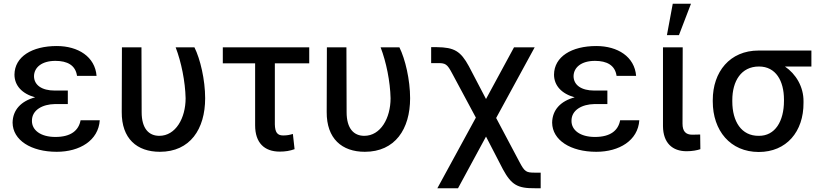

<svg xmlns="http://www.w3.org/2000/svg" viewBox="-20 -798 4398 1022"><path d="M47 -145C48 -52 145 10 282 10C404 10 504 -50 511 -158H409C399 -104 358 -69 275 -69C195 -69 150 -106 150 -154C149 -214 209 -243 271 -244H341V-316H271C203 -316 161 -345 161 -393C162 -439 202 -474 275 -474C338 -474 382 -451 390 -394H494C486 -496 396 -553 282 -553C150 -553 58 -496 57 -401C57 -343 97 -299 167 -280C92 -260 48 -213 47 -145Z M629 -546 628 -202C627 -60 709 10 831 10C992 10 1072 -111 1072 -275C1072 -373 1046 -484 1015 -546H915C945 -468 966 -364 968 -275C968 -169 915 -75 828 -75C772 -75 734 -114 734 -201L733 -546Z M1626 -546H1166V-461H1338V-131C1338 -38 1387 9 1469 9C1499 9 1523 5 1548 -4L1539 -85C1522 -80 1509 -77 1487 -77C1456 -77 1444 -94 1443 -136V-461H1626Z M1720 -546 1719 -202C1718 -60 1800 10 1922 10C2083 10 2163 -111 2163 -275C2163 -373 2137 -484 2106 -546H2006C2036 -468 2057 -364 2059 -275C2059 -169 2006 -75 1919 -75C1863 -75 1825 -114 1825 -201L1824 -546Z M2308 204H2418L2567 -71L2657 103C2702 186 2735 205 2828 204H2858V121H2828C2781 121 2773 117 2745 64L2621 -170L2826 -546H2716L2567 -271L2476 -445C2432 -526 2398 -546 2305 -547H2275V-462H2305C2352 -463 2360 -458 2388 -405L2513 -172Z M2919 -145C2920 -52 3017 10 3154 10C3276 10 3376 -50 3383 -158H3281C3271 -104 3230 -69 3147 -69C3067 -69 3022 -106 3022 -154C3021 -214 3081 -243 3143 -244H3213V-316H3143C3075 -316 3033 -345 3033 -393C3034 -439 3074 -474 3147 -474C3210 -474 3254 -451 3262 -394H3366C3358 -496 3268 -553 3154 -553C3022 -553 2930 -496 2929 -401C2929 -343 2969 -299 3039 -280C2964 -260 2920 -213 2919 -145Z M3509 -546V-126C3510 -38 3558 7 3635 7C3664 7 3691 2 3708 -4L3707 -82C3699 -82 3687 -81 3665 -81C3630 -81 3613 -99 3613 -140L3614 -546ZM3530 -611H3594L3658 -778H3561Z M3774 -265V-258C3774 -103 3867 11 4019 11C4166 11 4258 -97 4257 -251V-258C4258 -336 4216 -405 4158 -444H4299V-529H4018C3865 -529 3774 -416 3774 -265ZM3878 -258V-265C3878 -366 3925 -444 4020 -444C4110 -444 4153 -367 4153 -268V-261C4153 -153 4106 -74 4019 -75C3926 -74 3878 -152 3878 -258Z"/></svg>

Font: Wafeq Medium
Style: Regular
Weight: 500
Designer: Rasmus Andersson & Azza Alameddine
Foundry: Google & TypeTogether
Version: Version 3.000;January 28, 2025;FontCreator 15.0.0.3014 64-bi